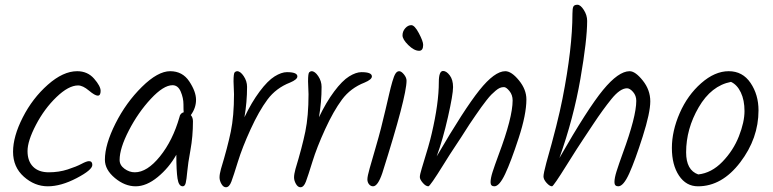

<svg xmlns="http://www.w3.org/2000/svg" viewBox="-20 -802 3258 809"><path d="M305 -502Q349 -502 376.5 -470.5Q404 -439 404 -419Q404 -399 392 -399Q380 -399 354.5 -420.5Q329 -442 309 -442Q269 -442 218 -393Q167 -344 131.5 -276Q96 -208 96 -165.5Q96 -123 119.5 -99.5Q143 -76 185.5 -76Q228 -76 265 -88Q302 -100 323.5 -111.5Q345 -123 355 -123Q369 -123 369 -107Q369 -86 303 -51.5Q237 -17 181.5 -17Q126 -17 80.5 -57.5Q35 -98 35 -162.5Q35 -227 76 -307.5Q117 -388 181.5 -445Q246 -502 305 -502Z M784 -317Q793 -307 793 -291Q793 -227 782.5 -170Q772 -113 769 -79Q766 -45 762.5 -31Q759 -17 750 -17Q733 -17 728 -49.5Q723 -82 723 -150Q692 -95 644.5 -56Q597 -17 551.5 -17Q506 -17 464 -52Q422 -87 422 -129Q422 -193 466.5 -281.5Q511 -370 578 -436Q645 -502 697 -502Q749 -502 777.5 -459Q806 -416 806 -381.5Q806 -347 784 -317ZM754 -329Q753 -336 753 -362.5Q753 -389 741.5 -416Q730 -443 707 -443Q669 -443 615.5 -385.5Q562 -328 523 -252.5Q484 -177 484 -128Q484 -106 504.5 -91Q525 -76 548 -76Q600 -76 654 -143Q708 -210 736 -308Q739 -325 754 -329Z M966 -405 964 -459Q964 -493 969 -497.5Q974 -502 979 -502Q993 -502 1007 -481Q1021 -460 1021 -436Q1021 -372 1010 -308Q1040 -371 1074 -416.5Q1108 -462 1137 -480Q1166 -498 1189 -498Q1233 -498 1233 -480Q1233 -467 1202 -454Q1143 -431 1107 -382.5Q1071 -334 1036 -257.5Q1001 -181 982.5 -121Q964 -61 955 -37Q946 -13 932 -13Q921 -13 913 -27Q905 -41 905 -54.5Q905 -68 911 -90Q939 -182 952.5 -247.5Q966 -313 966 -405Z M1280 -405 1278 -459Q1278 -493 1283 -497.5Q1288 -502 1293 -502Q1307 -502 1321 -481Q1335 -460 1335 -436Q1335 -372 1324 -308Q1354 -371 1388 -416.5Q1422 -462 1451 -480Q1480 -498 1503 -498Q1547 -498 1547 -480Q1547 -467 1516 -454Q1457 -431 1421 -382.5Q1385 -334 1350 -257.5Q1315 -181 1296.5 -121Q1278 -61 1269 -37Q1260 -13 1246 -13Q1235 -13 1227 -27Q1219 -41 1219 -54.5Q1219 -68 1225 -90Q1253 -182 1266.5 -247.5Q1280 -313 1280 -405Z M1763 -613Q1763 -588 1746 -588Q1725 -588 1700.5 -612Q1676 -636 1676 -653Q1676 -670 1687.5 -683Q1699 -696 1713 -696Q1727 -696 1745 -662Q1763 -628 1763 -613ZM1693 -462Q1693 -395 1591 -73Q1572 -17 1552 -17Q1542 -17 1535 -25.5Q1528 -34 1528 -46.5Q1528 -59 1537.5 -92.5Q1547 -126 1562 -177.5Q1577 -229 1585.5 -262.5Q1594 -296 1604.5 -340.5Q1615 -385 1620.5 -409Q1626 -433 1633 -457.5Q1640 -482 1646.5 -492Q1653 -502 1662 -502Q1671 -502 1682 -488.5Q1693 -475 1693 -462Z M2109 -502Q2135 -502 2166.5 -463.5Q2198 -425 2198 -383Q2198 -320 2165.5 -220.5Q2133 -121 2108.5 -69Q2084 -17 2063 -17Q2047 -17 2047 -34Q2047 -51 2055.5 -77.5Q2064 -104 2081 -150Q2140 -307 2140 -379Q2140 -402 2126.5 -418.5Q2113 -435 2103.5 -435Q2094 -435 2086 -431.5Q2078 -428 2068.5 -420Q2059 -412 2050.5 -403.5Q2042 -395 2029.5 -379Q2017 -363 2008 -350.5Q1999 -338 1983.5 -315.5Q1968 -293 1958 -278Q1918 -215 1898 -185.5Q1878 -156 1849 -109Q1792 -17 1785 -17Q1774 -17 1761.5 -31.5Q1749 -46 1749 -56Q1749 -66 1757 -92Q1790 -198 1799 -239Q1829 -367 1829 -456Q1829 -503 1847 -503Q1861 -503 1875 -484.5Q1889 -466 1889 -435Q1889 -404 1867.5 -309Q1846 -214 1820 -143Q1936 -342 2000 -422Q2064 -502 2109 -502Z M2392 -745Q2392 -767 2396 -774.5Q2400 -782 2413 -782Q2426 -782 2440 -760Q2454 -738 2454 -714Q2454 -634 2425.5 -469.5Q2397 -305 2337 -136Q2456 -344 2521 -423Q2586 -502 2633 -502Q2657 -502 2688.5 -462.5Q2720 -423 2720 -375Q2720 -327 2688 -226.5Q2656 -126 2631.5 -71.5Q2607 -17 2585 -17Q2569 -17 2569 -34.5Q2569 -52 2578 -80.5Q2587 -109 2604 -156Q2661 -311 2661 -377Q2661 -399 2647.5 -414.5Q2634 -430 2622 -430Q2593 -430 2556.5 -385Q2520 -340 2480 -279.5Q2440 -219 2436.5 -214Q2433 -209 2428 -201Q2423 -193 2410 -173.5Q2397 -154 2368 -107Q2312 -17 2306 -17Q2296 -17 2283 -31.5Q2270 -46 2270 -58.5Q2270 -71 2282 -116Q2331 -288 2350 -386Q2392 -599 2392 -745Z M3060 -457Q2977 -441 2924 -350Q2871 -259 2871 -160Q2871 -85 2922 -67Q2978 -73 3024 -120.5Q3070 -168 3093.5 -228Q3117 -288 3117 -334Q3117 -380 3101.5 -412.5Q3086 -445 3060 -457ZM3176 -337Q3176 -219 3099 -118Q3022 -17 2921 -17Q2871 -17 2841 -62Q2811 -107 2811 -178.5Q2811 -250 2844 -325.5Q2877 -401 2934.5 -451.5Q2992 -502 3050.5 -502Q3109 -502 3142.5 -452.5Q3176 -403 3176 -337Z"/></svg>

Font: Kalam Light
Style: Regular
Weight: 300
Version: Version 2.001;PS 1.0;hotconv 1.0.79;makeotf.lib2.5.61930; tt